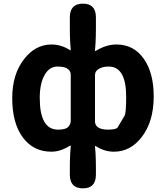

<svg xmlns="http://www.w3.org/2000/svg" viewBox="-20 -818 909 1053"><path d="M435 215Q363 215 363 140V101Q363 62 365 23L368 -17Q368 -22 364 -19Q311 14 262 14Q163 14 105 -64.5Q47 -143 47 -280Q47 -411 113 -495Q175 -574 262 -574Q316 -574 364 -543Q368 -540 368 -545L365 -583Q363 -622 363 -661V-723Q363 -798 435 -798Q506 -798 506 -723V-661Q506 -622 504 -583L501 -541Q501 -536 505 -539Q563 -574 618 -574Q713 -574 768 -496.5Q823 -419 823 -289Q823 -151 757 -66Q695 14 605 14Q552 14 505 -17Q501 -20 501 -15L504 23Q506 62 506 101V140Q506 215 435 215ZM298 -107Q339 -107 353 -121Q368 -136 368 -157V-408Q368 -427 353 -439Q337 -453 294.5 -453Q252 -453 226 -409Q198 -362 198 -281Q198 -107 298 -107ZM572 -107Q617 -107 625 -119Q644 -151 663 -183Q672 -199 672 -287Q672 -453 576 -453Q537 -453 516 -436Q501 -425 501 -406V-152Q501 -133 516 -121Q534 -107 572 -107Z"/></svg>

Font: Resource Han Rounded JP
Style: Bold
Weight: 700
Designer: Cyano Hao (round all glyphs); Ryoko NISHIZUKA 西塚涼子 (kana, bopomofo & ideographs); Paul D. Hunt (Latin, Greek & Cyrillic)
Foundry: Cyano Hao
Version: 0.990